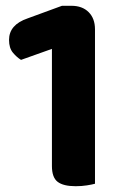

<svg xmlns="http://www.w3.org/2000/svg" viewBox="-20 -635 424 663"><path d="M308 -153.3H159.3V-466.2L52.6 -428.2Q38.1 -437 24.6 -453.1Q11.2 -469.2 11.2 -497.1Q11.2 -549.6 75.3 -571.5L194 -615H226.7Q264.2 -615 286.1 -593.1Q308 -571.2 308 -533.8ZM159.3 -264H308V-0.5Q298.2 2.2 280.2 5.1Q262.2 8 241.1 8Q198.8 8 179.1 -7.1Q159.3 -22.2 159.3 -61.7Z"/></svg>

Font: Baloo Paaji 2
Style: Regular
Weight: 400
Designer: Shuchita Grover, Noopur Datye and Ek Type
Foundry: Ek Type
Version: Version 1.700